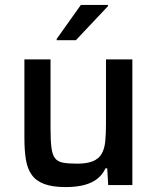

<svg xmlns="http://www.w3.org/2000/svg" viewBox="-20 -751 636 779"><path d="M246 8Q193 8 159.5 -4.5Q126 -17 108.5 -42Q91 -67 85 -104Q79 -141 79 -191V-510H185V-233Q185 -183 188.5 -153.5Q192 -124 203 -109.5Q214 -95 235.5 -91Q257 -87 293 -87Q333 -87 357 -97Q381 -107 392.5 -127Q404 -147 407 -177Q410 -207 410 -247V-510H517V0H419L415 -68H408Q397 -44 376.5 -27Q356 -10 324 -1Q292 8 246 8ZM210 -588V-593L308 -731H418V-726L288 -588Z"/></svg>

Font: Saira Thin Medium
Style: Regular
Weight: 500
Version: Version 1.101